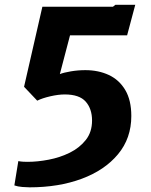

<svg xmlns="http://www.w3.org/2000/svg" viewBox="-20 -775 630 802"><path d="M103.5 7.5Q91.5 7.5 73 6Q54.5 4.5 40 -0.5L56.5 -102Q67.5 -100 77 -99.5Q86.5 -99 95 -99Q136.5 -99 183.5 -108Q230.5 -117 271.5 -137.2Q312.5 -157.5 338.5 -190.5Q364.5 -223.5 364.5 -271.5Q364.5 -320.5 338 -350.5Q311.5 -380.5 250.5 -380.5Q224 -380.5 190.2 -372.8Q156.5 -365 135.5 -354.5L80.5 -412.5L157 -747H452L462 -755H545L511 -627.5H272.5L230 -465.5Q246.5 -472 276.2 -477Q306 -482 336.5 -482Q391 -482 434.5 -461.8Q478 -441.5 503.2 -399Q528.5 -356.5 528.5 -290.5Q528.5 -197.5 473 -130.8Q417.5 -64 321.2 -28.2Q225 7.5 103.5 7.5Z"/></svg>

Font: Merriweather Sans Italic
Style: Bold
Weight: 700
Italic angle: -7.5°
Designer: Eben Sorkin
Foundry: Eben Sorkin
Version: Version 1.008; ttfautohint (v1.7.19-72a1) -l 8 -r 50 -G 200 